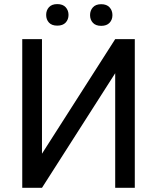

<svg xmlns="http://www.w3.org/2000/svg" viewBox="-20 -898 753 918"><path d="M530.8 -710.9 180.7 -163.1V-710.9H86.4V0H180.7L530.8 -547.9V0H624.5V-710.9ZM200.7 -826.7Q200.7 -804.7 214.1 -790Q227.5 -775.4 253.9 -775.4Q280.3 -775.4 293.9 -790Q307.6 -804.7 307.6 -826.7Q307.6 -848.6 293.9 -863.5Q280.3 -878.4 253.9 -878.4Q227.5 -878.4 214.1 -863.5Q200.7 -848.6 200.7 -826.7ZM410.6 -825.7Q410.6 -803.7 424.1 -789.1Q437.5 -774.4 463.9 -774.4Q490.2 -774.4 503.9 -789.1Q517.6 -803.7 517.6 -825.7Q517.6 -847.7 503.9 -862.8Q490.2 -877.9 463.9 -877.9Q437.5 -877.9 424.1 -862.8Q410.6 -847.7 410.6 -825.7Z"/></svg>

Font: FAU Chimera
Style: Regular
Weight: 400
Version: Version 1.002;hotconv 1.0.117;makeotfexe 2.5.65602